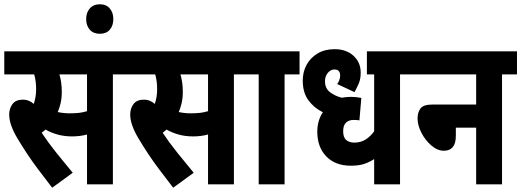

<svg xmlns="http://www.w3.org/2000/svg" viewBox="-20 -862 2438 898"><path d="M508 -514V0H387V-233Q369 -228 351.5 -226Q334 -224 317 -224Q280 -224 248.5 -233Q217 -242 193 -256Q184 -248 175 -241Q204 -197 244 -147Q284 -97 320 -54L224 16Q187 -32 159.5 -68.5Q132 -105 109 -139.5Q86 -174 62 -214Q23 -279 23 -326Q23 -355 38.5 -375.5Q54 -396 88 -396Q115 -396 138 -376Q143 -391 146 -408Q149 -425 149 -445Q149 -482 140 -514H0V-622H578V-514ZM305 -332Q330 -332 348.5 -334Q367 -336 387 -342V-514H258Q263 -497 266 -476.5Q269 -456 269 -432Q269 -403 263.5 -379.5Q258 -356 250 -338Q277 -332 305 -332Z M383 -773Q383 -803 400 -822.5Q417 -842 447 -842Q477 -842 493.5 -822.5Q510 -803 510 -773Q510 -742 493.5 -723Q477 -704 447 -704Q417 -704 400 -723Q383 -742 383 -773Z M1074 -514V0H953V-233Q935 -228 917.5 -226Q900 -224 883 -224Q846 -224 814.5 -233Q783 -242 759 -256Q750 -248 741 -241Q770 -197 810 -147Q850 -97 886 -54L790 16Q753 -32 725.5 -68.5Q698 -105 675 -139.5Q652 -174 628 -214Q589 -279 589 -326Q589 -355 604.5 -375.5Q620 -396 654 -396Q681 -396 704 -376Q709 -391 712 -408Q715 -425 715 -445Q715 -482 706 -514H566V-622H1144V-514ZM871 -332Q896 -332 914.5 -334Q933 -336 953 -342V-514H824Q829 -497 832 -476.5Q835 -456 835 -432Q835 -403 829.5 -379.5Q824 -356 816 -338Q843 -332 871 -332Z M1311 -514V0H1190V-514H1132V-622H1381V-514Z M1921 -514H1851V0H1730V-118Q1709 -104 1684 -95.5Q1659 -87 1621 -87Q1548 -87 1506 -130.5Q1464 -174 1464 -246Q1464 -298 1490 -337Q1449 -357 1422.5 -393Q1396 -429 1396 -485Q1396 -526 1414 -559Q1432 -592 1465.5 -612Q1499 -632 1545 -632Q1600 -632 1633.5 -601Q1667 -570 1667 -523Q1667 -492 1658 -471.5Q1649 -451 1638 -431L1557 -469Q1562 -475 1566.5 -486Q1571 -497 1571 -510Q1571 -521 1565 -529Q1559 -537 1544 -537Q1526 -537 1513 -521Q1500 -505 1500 -482Q1500 -448 1524.5 -430Q1549 -412 1579 -405Q1600 -409 1623 -409Q1645 -409 1670 -404L1661 -299Q1657 -300 1650 -300.5Q1643 -301 1633 -301Q1612 -301 1598.5 -288.5Q1585 -276 1585 -248Q1585 -219 1599.5 -207Q1614 -195 1637 -195Q1667 -195 1690 -209.5Q1713 -224 1730 -248V-514H1696V-622H1921Z M1909 -622H2398V-514H2328V0H2207V-265H2112V-227Q2112 -157 2056 -157Q2026 -157 1997.5 -181.5Q1969 -206 1951 -241Q1933 -276 1933 -308Q1933 -337 1947 -355Q1961 -373 2001 -373H2207V-514H1909Z"/></svg>

Font: Noto Sans Devanagari UI ExtraCondensed
Style: Bold
Weight: 700
Width: 2
Designer: Jelle Bosma - Monotype Design Team
Foundry: Monotype Imaging Inc.
Version: Version 2.004